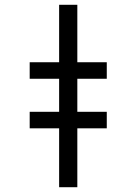

<svg xmlns="http://www.w3.org/2000/svg" viewBox="-20 -782 570 802"><path d="M227 0H303V-246H426V-315H303V-453H426V-522H303V-762H227V-522H104V-453H227V-315H104V-246H227Z"/></svg>

Font: Noto Sans Mono Condensed
Style: Regular
Weight: 400
Width: 3
Designer: Monotype Design Team
Foundry: Monotype Imaging Inc.
Version: Version 2.014